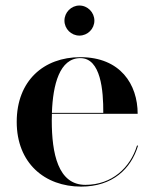

<svg xmlns="http://www.w3.org/2000/svg" viewBox="-20 -682 570 712"><path d="M219 -605.5C219 -575 244 -550 274.5 -550C305 -550 330 -575 330 -605.5C330 -636 305 -661.5 274.5 -661.5C244 -661.5 219 -636 219 -605.5ZM492 -142H488C463 -60 395 3.5 296.5 3.5C195 3.5 172 -113.5 172 -235C172 -243.5 172 -252 172.5 -260H490.5C490.5 -369 426.5 -470 278 -470C142 -470 42 -382.5 42 -230C42 -77.5 145.5 10 281 10C397 10 466 -55.5 492 -142ZM278 -466.5C354 -466.5 363.5 -346 363 -263.5H172.5C176 -368 201 -466.5 278 -466.5Z"/></svg>

Font: Bodoni* 48pt Medium
Style: Regular
Weight: 500
Version: Version 2.3